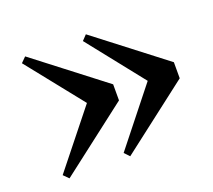

<svg xmlns="http://www.w3.org/2000/svg" viewBox="-90 -645 797 719"><g transform="rotate(-20 308.5 -286.0)"><path d="M315 -529 589 -318V-254L315 -43L296 -63L504 -325V-247L296 -509ZM73 -529 347 -318V-254L73 -43L53 -63L262 -325V-247L53 -509Z"/></g></svg>

Font: Noto Serif JP Black
Style: Regular
Weight: 900
Designer: Ryoko NISHIZUKA 西塚涼子 (kana & ideographs); Frank Grießhammer (Latin, Greek & Cyrillic); Wenlong ZHANG 张文龙 (bopomofo); San
Foundry: Adobe
Version: Version 2.003-H1;hotconv 1.1.1;makeotfexe 2.6.0